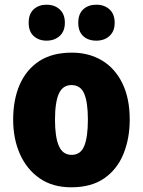

<svg xmlns="http://www.w3.org/2000/svg" viewBox="-20 -787 609 817"><path d="M532 -278Q532 -198 505.5 -132.5Q479 -67 424 -28.5Q369 10 283 10Q204 10 149 -28Q94 -66 65 -131Q36 -196 36 -278Q36 -363 64 -427Q92 -491 147 -527Q202 -563 286 -563Q358 -563 413.5 -530Q469 -497 500.5 -433Q532 -369 532 -278ZM214 -277Q214 -204 230.5 -166Q247 -128 285 -128Q323 -128 338.5 -166Q354 -204 354 -278Q354 -351 338.5 -388Q323 -425 284 -425Q247 -425 230.5 -388.5Q214 -352 214 -277ZM102 -690Q102 -728 123.5 -747.5Q145 -767 178 -767Q212 -767 234 -747Q256 -727 256 -690Q256 -654 234 -634Q212 -614 178 -614Q145 -614 123.5 -633.5Q102 -653 102 -690ZM313 -690Q313 -728 334.5 -747.5Q356 -767 390 -767Q424 -767 446 -747Q468 -727 468 -690Q468 -654 446 -634Q424 -614 390 -614Q355 -614 334 -633.5Q313 -653 313 -690Z"/></svg>

Font: Noto Sans Oriya Cond Blk
Style: Regular
Weight: 900
Width: 3
Designer: Amélie Bonet and Sol Matas
Foundry: Google LLC
Version: Version 2.006; ttfautohint (v1.8.4.7-5d5b)